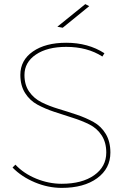

<svg xmlns="http://www.w3.org/2000/svg" viewBox="-20 -911 633 934"><path d="M395 -891 414 -881 285 -776 259 -781ZM478 -636Q405 -683 302 -683Q210 -683 154.5 -645.5Q99 -608 99 -546Q99 -498 122 -465Q145 -432 182 -413.5Q219 -395 264 -381.5Q309 -368 353.5 -353Q398 -338 435 -317.5Q472 -297 494.5 -259.5Q517 -222 517 -169Q517 -91 452.5 -44Q388 3 280 3Q214 3 149.5 -24Q85 -51 41 -96L55 -110Q95 -67 156 -42Q217 -17 280 -17Q379 -17 438 -58.5Q497 -100 497 -169Q497 -218 474.5 -252.5Q452 -287 415 -305.5Q378 -324 333.5 -338Q289 -352 244 -367Q199 -382 162 -402Q125 -422 102 -458.5Q79 -495 79 -547Q79 -618 140 -660.5Q201 -703 302 -703Q409 -703 488 -652Z"/></svg>

Font: Montserrat arm Thin
Style: Regular
Weight: 250
Designer: Julieta Ulanovsky
Foundry: Julieta Ulanovsky
Version: Version 6.000;PS 006.000;hotconv 1.0.88;makeotf.lib2.5.64775